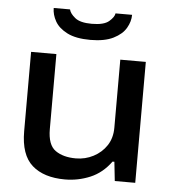

<svg xmlns="http://www.w3.org/2000/svg" viewBox="-53 -772 740 832"><g transform="rotate(5 317.5 -356.0)"><path d="M317 -600Q254 -600 216.5 -619Q179 -638 163 -666.5Q147 -695 147 -724H218Q222 -706 244.5 -688Q267 -670 317 -670Q370 -670 392 -689Q414 -708 416 -724H488Q488 -695 471.5 -666.5Q455 -638 417 -619Q379 -600 317 -600ZM260 12Q168 12 117 -33Q66 -78 66 -181V-526H176V-200Q176 -131 210 -107Q244 -83 299 -83Q340 -83 375.5 -101.5Q411 -120 432.5 -152.5Q454 -185 454 -230V-526H565V0H476L467 -83H459Q422 -32 369.5 -10Q317 12 260 12Z"/></g></svg>

Font: Archivo SemiExpanded Medium
Style: Regular
Weight: 500
Width: 6
Designer: Hector Gatti
Foundry: Omnibus-Type
Version: Version 2.001; ttfautohint (v1.8.3)